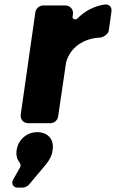

<svg xmlns="http://www.w3.org/2000/svg" viewBox="-20 -564 531 879"><path d="M279 -539H177C160 -539 145 -525 142 -509L75 -40C72 -18 87 0 109 0H212C228 0 244 -14 246 -30L282 -275C282 -275 283 -282 284 -283C303 -346 360 -388 438 -392C453 -393 476 -408 478 -424L490 -509C494 -532 480 -547 456 -543C409 -535 367 -513 333 -478C326 -472 311 -477 312 -487L314 -499C317 -521 301 -539 279 -539ZM151 41C103 41 63 75 56 124C53 145 57 165 70 180C73 184 76 196 73 200L40 259C30 276 41 295 60 295H85C92 295 108 288 112 282L190 189C206 170 218 148 221 123C229 70 195 41 151 41Z"/></svg>

Font: Trueno
Style: RoundBdIt
Weight: 700
Designer: Julieta Ulanovsky, Jasper
Foundry: Julieta Ulanovsky, Cannot Into Space Fonts
Version: Version 3.001